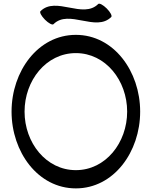

<svg xmlns="http://www.w3.org/2000/svg" viewBox="-20 -1018 836 1063"><path d="M276 -884C361 -969 511 -839 596 -924C602 -930 591 -951 571 -971C551 -991 530 -1002 524 -996C439 -911 289 -1041 204 -956C198 -950 209 -929 229 -909C249 -889 270 -878 276 -884ZM756 -400C756 -623 610 -825 400 -825C190 -825 44 -623 44 -400C44 -177 190 25 400 25C610 25 756 -177 756 -400ZM116 -400C116 -572 235 -724 400 -724C565 -724 684 -572 684 -400C684 -228 565 -76 400 -76C235 -76 116 -228 116 -400Z"/></svg>

Font: Nupuram Medium
Style: Regular
Weight: 500
Designer: Santhosh Thottingal (santhosh.thottingal@gmail.com)
Foundry: SMC
Version: Version 1.000